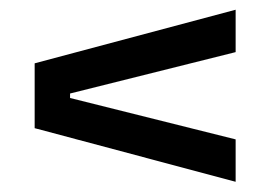

<svg xmlns="http://www.w3.org/2000/svg" viewBox="-20 -502 554 385"><path d="M120.5 -314.5V-305.5L452.5 -222.5V-137.5L49.5 -245V-375L452.5 -482.5V-397.5Z"/></svg>

Font: Anek Latin Medium Medium
Style: Regular
Weight: 500
Version: Version 1.003